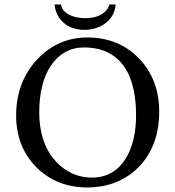

<svg xmlns="http://www.w3.org/2000/svg" viewBox="-20 -825 781 855"><path d="M495.1 -805.2Q489.3 -738.3 425.8 -707Q394 -692.4 358.9 -691.9Q279.8 -691.9 242.7 -747.1Q225.6 -772.9 223.1 -805.2H251Q259.8 -761.7 320.8 -748Q339.4 -744.1 358.9 -744.1Q422.4 -744.1 453.1 -778.3Q463.9 -791 466.8 -805.2ZM355 -613.8Q261.2 -613.8 205.6 -531.2Q155.3 -454.6 154.8 -327.1Q154.8 -165.5 252 -84Q312.5 -34.2 389.2 -34.2Q495.6 -34.2 548.3 -133.8Q585.4 -204.6 585.9 -310.1Q585.9 -544.9 441.4 -599.6Q402.3 -613.8 355 -613.8ZM689 -329.1Q689 -165 585.9 -69.8Q498.5 9.3 369.1 9.8Q231.4 9.8 140.6 -81.5Q52.2 -171.9 51.8 -310.1Q51.8 -460.9 147 -562Q238.3 -657.7 368.2 -658.2Q511.2 -658.2 602.5 -561Q688.5 -468.3 689 -329.1Z"/></svg>

Font: Linux Biolinum Capitals O
Style: Small Caps
Weight: 400
Designer: Philipp H. Poll
Foundry: Philipp H. Poll
Version: Version 1.0.4